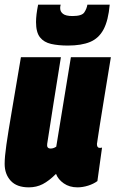

<svg xmlns="http://www.w3.org/2000/svg" viewBox="-23 -796 497 826"><path d="M101 10Q49 10 23 -18.5Q-3 -47 -3 -91Q-3 -121 4.5 -173.5Q12 -226 27.5 -316.5Q43 -407 67 -550H239Q223 -449 207.5 -353Q192 -257 180 -177Q177 -157 195 -157Q207 -157 219 -165L282 -550H454Q436 -442 425 -373Q414 -304 407.5 -264.5Q401 -225 398.5 -206.5Q396 -188 395 -183Q394 -178 394 -177Q394 -160 405 -160Q407 -160 410 -160Q413 -160 416 -161L396 -17Q380 -5 356.5 2.5Q333 10 310 10Q276 10 251.5 -7Q227 -24 218 -48Q188 -18 161 -4Q134 10 101 10ZM269 -600Q228 -600 197 -607Q166 -614 149 -635.5Q132 -657 132 -701Q132 -732 141 -776H238Q236 -769 236 -766Q236 -763 236 -760Q236 -746 248 -736.5Q260 -727 289 -727Q329 -727 339.5 -742.5Q350 -758 353 -776H449Q443 -708 422.5 -669.5Q402 -631 364.5 -615.5Q327 -600 269 -600Z"/></svg>

Font: Georama Condensed Black
Style: Italic
Weight: 900
Width: 3
Italic angle: -9°
Designer: Jean-Baptiste Levee
Foundry: Production Type
Version: Version 1.000